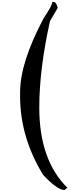

<svg xmlns="http://www.w3.org/2000/svg" viewBox="-20 -1558 780 1945"><path d="M564.5 -1477.5Q549.8 -1538.1 525.4 -1538.1H509.8Q509.8 -1503.9 424.8 -1377.9Q183.6 -927.7 183.6 -622.1V-582Q183.6 -168 417 213.9Q561.5 367.2 633.8 367.2L657.2 346.7H665Q377.9 65.4 377.9 -468.8Q377.9 -854.5 486.3 -1343.8Z"/></svg>

Font: Elementary Gothic 
Style: Regular
Weight: 400
Designer: Bill Roach / W.K. Roach
Version: Version 1.00 April 18, 2012, initial release